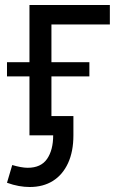

<svg xmlns="http://www.w3.org/2000/svg" viewBox="-20 -542 467 769"><path d="M8 190 29 119Q46 124 62 127Q78 130 91 130Q144 130 168.5 94.5Q193 59 193 0H125V-77H274V0Q274 65 252.5 111.5Q231 158 192 182.5Q153 207 99 207Q78 207 55.5 203Q33 199 8 190ZM98 0V-522H420V-444H186V0ZM8 -236V-293H338V-236Z"/></svg>

Font: YasnoRaleway Medium
Style: Regular
Weight: 500
Designer: Matt McInerney, Pablo Impallari, Rodrigo Fuenzalida
Foundry: Matt McInerney, Pablo Impallari, Rodrigo Fuenzalida
Version: Version 4.026